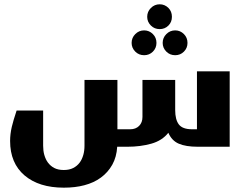

<svg xmlns="http://www.w3.org/2000/svg" viewBox="-20 -681 1139 891"><path d="M663.1 -603Q663.1 -627 680.2 -644Q697.3 -661.1 721.2 -661.1Q744.6 -661.1 761.7 -644Q777.8 -627.9 777.8 -603Q777.8 -578.6 761.7 -562.5Q745.1 -545.9 721.2 -545.9Q696.8 -545.9 680.2 -562.5Q663.1 -579.6 663.1 -603ZM590.8 -481.9Q590.8 -505.9 607.9 -522.9Q625 -540 648.9 -540Q672.4 -540 689.5 -522.9Q706.1 -506.3 706.1 -481.9Q706.1 -458 689.5 -441.4Q672.9 -424.8 648.9 -424.8Q624.5 -424.8 607.9 -441.4Q590.8 -458.5 590.8 -481.9ZM734.9 -481.9Q734.9 -505.9 752 -522.9Q769 -540 793 -540Q816.4 -540 833.5 -522.9Q850.1 -506.3 850.1 -481.9Q850.1 -458 833.5 -441.4Q816.9 -424.8 793 -424.8Q768.6 -424.8 752 -441.4Q734.9 -458.5 734.9 -481.9ZM524.9 -310.1V-81.1H584Q609.9 -81.1 625.5 -96.7Q641.1 -112.3 641.1 -138.2V-310.1H793V-169.9Q793 -126.5 809.6 -104Q826.7 -81.1 871.1 -81.1H894V-350.1H1045.9V0H897.9Q842.3 0 809.6 -14.2Q776.9 -28.3 761.2 -64.9Q732.4 -28.3 682.1 -14.2Q631.3 0 571.8 0H523.9Q521 47.9 501 83.5Q481 119.1 448.2 143.1Q416 167 371.1 178.7Q329.1 189.9 275.9 189.9Q161.1 189.9 94.2 133.3Q26.9 76.2 26.9 -26.9Q26.9 -58.6 34.7 -92.3Q41 -119.6 57.1 -168H180.2V-4.9Q180.2 18.6 185.5 37.6Q191.9 59.6 202.6 73.7Q214.8 89.8 231.9 98.6Q250 107.9 275.9 107.9Q301.8 107.9 319.8 98.6Q337.9 89.4 349.6 73.7Q360.4 59.6 366.7 37.6Q372.1 18.6 372.1 -4.9V-310.1Z"/></svg>

Font: SimahzazaarabicW05-Bold
Style: Regular
Weight: 700
Designer: Ahmed zaza
Foundry: Ahmed zaza
Version: Version 1.001